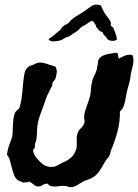

<svg xmlns="http://www.w3.org/2000/svg" viewBox="-20 -776 596 828"><path d="M481.4 -548.8Q489.3 -546.9 489.3 -537.6Q489.3 -528.3 493.2 -523.4Q502.9 -529.3 517.6 -535.6Q532.2 -542 550.8 -539.1Q555.7 -527.3 555.7 -517.1Q555.7 -506.8 553.7 -497.1Q551.8 -487.3 548.8 -477.1Q545.9 -466.8 543.9 -455.1Q542 -435.5 539.1 -424.8Q536.1 -414.1 532.2 -399.4Q527.3 -383.8 524.9 -368.7Q522.5 -353.5 519.5 -339.8Q516.6 -326.2 511.7 -314.9Q506.8 -303.7 497.1 -294.9Q498 -254.9 487.8 -213.9Q477.5 -172.9 463.9 -140.6Q460 -131.8 457.5 -122.1Q455.1 -112.3 452.1 -105.5Q449.2 -99.6 444.8 -94.2Q440.4 -88.9 435.5 -83Q421.9 -57.6 406.7 -35.6Q391.6 -13.7 364.3 -2.9Q356.4 0 350.1 2Q343.8 3.9 336.9 7.8Q328.1 12.7 314 21.5Q299.8 30.3 287.1 31.2Q280.3 31.2 271.5 28.3Q262.7 25.4 254.9 25.4Q246.1 25.4 235.8 26.9Q225.6 28.3 216.3 28.3Q207 28.3 199.2 26.4Q191.4 24.4 186.5 16.6Q174.8 14.6 165 21.5Q155.3 28.3 144.5 28.3Q132.8 27.3 124.5 19.5Q116.2 11.7 105.5 6.8Q98.6 10.7 92.8 10.3Q86.9 9.8 80.1 11.7Q74.2 7.8 68.4 6.3Q62.5 4.9 56.6 1Q45.9 -7.8 40.5 -22Q35.2 -36.1 31.2 -52.2Q27.3 -68.4 22.9 -83.5Q18.6 -98.6 9.8 -109.4Q12.7 -129.9 18.6 -147.5Q24.4 -165 31.2 -181.6Q34.2 -193.4 34.7 -207.5Q35.2 -221.7 35.6 -235.8Q36.1 -250 38.1 -264.2Q40 -278.3 44.9 -290Q46.9 -294.9 53.7 -300.3Q60.5 -305.7 63.5 -310.5Q66.4 -318.4 68.4 -328.6Q70.3 -338.9 72.3 -346.7Q74.2 -359.4 76.2 -377.9Q78.1 -396.5 79.1 -410.2Q81.1 -435.5 85.4 -458.5Q89.8 -481.4 107.4 -491.2Q122.1 -495.1 134.3 -502Q146.5 -508.8 167 -504.9Q171.9 -503.9 179.2 -501.5Q186.5 -499 192.4 -497.1Q206.1 -493.2 214.4 -490.7Q222.7 -488.3 224.6 -471.7Q225.6 -466.8 223.6 -455.6Q221.7 -444.3 218.8 -436.5Q216.8 -431.6 212.9 -427.7Q209 -423.8 207 -418.9Q205.1 -416 205.6 -412.1Q206.1 -408.2 204.1 -405.3Q202.1 -400.4 196.3 -389.6Q190.4 -378.9 188.5 -374Q182.6 -363.3 178.7 -351.6Q174.8 -339.8 169.9 -326.2Q164.1 -309.6 156.2 -289.1Q148.4 -268.6 143.6 -248Q139.6 -227.5 139.6 -209.5Q139.6 -191.4 136.7 -172.9Q134.8 -165 131.8 -158.2Q128.9 -151.4 130.9 -140.6Q120.1 -129.9 124 -119.1Q127.9 -108.4 135.7 -96.7Q141.6 -90.8 148.4 -83Q155.3 -75.2 164.1 -68.4Q172.9 -61.5 184.6 -58.1Q196.3 -54.7 210.9 -56.6Q220.7 -58.6 231.4 -64.5Q242.2 -70.3 251 -75.2Q270.5 -83 285.2 -95.2Q299.8 -107.4 306.6 -127Q310.5 -136.7 311 -146Q311.5 -155.3 311 -164.6Q310.5 -173.8 311 -184.1Q311.5 -194.3 316.4 -206.1Q321.3 -216.8 331.1 -225.6Q340.8 -234.4 343.8 -246.1Q345.7 -252 344.2 -257.3Q342.8 -262.7 342.8 -268.6Q342.8 -282.2 346.7 -295.9Q350.6 -309.6 356 -323.7Q361.3 -337.9 365.7 -351.6Q370.1 -365.2 371.1 -378.9Q372.1 -391.6 373 -400.4Q374 -409.2 375.5 -416.5Q377 -423.8 378.9 -431.2Q380.9 -438.5 385.7 -448.2Q390.6 -457 394.5 -467.3Q398.4 -477.5 400.4 -493.2Q402.3 -498 402.3 -505.4Q402.3 -512.7 405.3 -518.6Q409.2 -527.3 418 -532.7Q426.8 -538.1 437.5 -541Q448.2 -543.9 460 -545.4Q471.7 -546.9 481.4 -548.8ZM415 -752.9Q419.9 -742.2 424.8 -731.4Q429.7 -720.7 437.5 -710.9Q442.4 -703.1 448.7 -695.8Q455.1 -688.5 458 -678.7Q459 -675.8 458 -672.4Q457 -668.9 458 -665Q460 -663.1 463.4 -660.6Q466.8 -658.2 468.8 -656.2Q470.7 -648.4 472.2 -645.5Q473.6 -642.6 475.6 -639.6Q478.5 -631.8 481 -623Q483.4 -614.3 484.4 -605.5Q475.6 -598.6 461.9 -600.1Q448.2 -601.6 444.3 -606.4Q442.4 -608.4 440.9 -611.3Q439.5 -614.3 437.5 -616.2L427.7 -626Q425.8 -628.9 424.8 -631.8Q423.8 -634.8 421.9 -636.7Q419.9 -638.7 415 -640.1Q410.2 -641.6 408.2 -643.6Q402.3 -652.3 400.4 -653.8Q398.4 -655.3 396.5 -657.2Q394.5 -660.2 394 -663.6Q393.6 -667 391.6 -669.9Q386.7 -677.7 385.7 -678.2Q384.8 -678.7 379.9 -686.5Q373 -684.6 369.1 -683.1Q365.2 -681.6 362.3 -679.2Q359.4 -676.8 356.4 -674.3Q353.5 -671.9 347.7 -668.9Q345.7 -667 342.3 -666Q338.9 -665 336.9 -663.1Q330.1 -659.2 325.2 -654.3Q320.3 -649.4 315.4 -643.6Q308.6 -638.7 302.2 -635.3Q295.9 -631.8 290 -627Q278.3 -618.2 269.5 -616.2Q260.7 -614.3 250 -606.4Q246.1 -602.5 232.4 -600.1Q218.8 -597.7 209 -597.7Q203.1 -597.7 196.8 -600.1Q190.4 -602.5 190.4 -605.5Q189.5 -608.4 194.3 -611.3Q199.2 -614.3 202.1 -616.2Q212.9 -624 222.2 -632.3Q231.4 -640.6 241.2 -648.4Q246.1 -657.2 249.5 -660.2Q252.9 -663.1 257.8 -667Q261.7 -668.9 267.6 -671.9Q273.4 -674.8 277.3 -677.7Q279.3 -679.7 280.8 -682.6Q282.2 -685.5 285.2 -688.5Q297.9 -700.2 318.4 -711.9Q338.9 -723.6 354.5 -735.4Q361.3 -740.2 370.6 -747.1Q379.9 -753.9 389.6 -755.9Q397.5 -756.8 403.3 -755.4Q409.2 -753.9 415 -752.9Z"/></svg>

Font: Trade Winds
Style: Regular
Weight: 400
Designer: Squid
Foundry: Font Diner, Inc DBA Sideshow
Version: Version 1.000